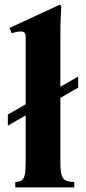

<svg xmlns="http://www.w3.org/2000/svg" viewBox="-20 -810 373 830"><path d="M241 -110Q241 -73 246 -54.5Q251 -36 264 -30Q277 -24 301 -23V0H46V-23Q63 -24 73 -30Q83 -36 87 -54.5Q91 -73 91 -110V-311L14 -267V-315L91 -359V-649Q91 -664 85.5 -669Q80 -674 69 -674Q61 -674 51.5 -672Q42 -670 31 -666L21 -689L239 -790L245 -784Q244 -769 242.5 -737.5Q241 -706 241 -658V-435L318 -479V-431L241 -387Z"/></svg>

Font: Bona Nova
Style: Bold
Weight: 700
Designer: Mateusz Machalski
Foundry: Capitalics
Version: Version 4.001; ttfautohint (v1.8.3)